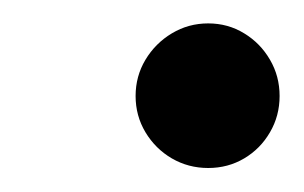

<svg xmlns="http://www.w3.org/2000/svg" viewBox="-20 -480 253 160"><path d="M153.5 -340Q137 -340 123.2 -348Q109.5 -356 101.2 -369.8Q93 -383.5 93 -400Q93 -416.5 101.2 -430.2Q109.5 -444 123.2 -452.2Q137 -460.5 153.5 -460.5Q170 -460.5 183.5 -452.2Q197 -444 205 -430.2Q213 -416.5 213 -400Q213 -383.5 205 -369.8Q197 -356 183.5 -348Q170 -340 153.5 -340Z"/></svg>

Font: Bodoni Moda 9pt
Style: Italic
Weight: 400
Italic angle: -13°
Designer: Owen Earl
Foundry: indestructible type
Version: Version 2.005